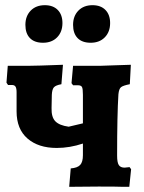

<svg xmlns="http://www.w3.org/2000/svg" viewBox="-20 -720 557 741"><path d="M486 -67 479 1H454Q434 0 361 0L247 1L253 -70Q279 -72 289.5 -83.5Q300 -95 300 -121V-166Q249 -149 199 -149Q128 -149 86 -185.5Q44 -222 44 -290V-364Q44 -379 40 -385.5Q36 -392 26 -392H11L5 -401L10 -466H89Q119 -466 223 -470L217 -395Q195 -391 188 -383Q181 -375 180 -354L179 -303Q178 -268 193.5 -252Q209 -236 245 -231L300 -244V-354Q300 -377 296.5 -384Q293 -391 280 -391H262L256 -399L262 -466H366L423 -468Q437 -468 485 -470L481 -395Q455 -390 447 -383.5Q439 -377 437 -356Q432 -277 432 -119Q432 -93 438.5 -83Q445 -73 461 -73Q466 -73 480 -75ZM78 -624Q78 -658 98.5 -679Q119 -700 153 -700Q185 -700 203 -681.5Q221 -663 221 -631Q221 -597 200.5 -576Q180 -555 146 -555Q113 -555 95.5 -573Q78 -591 78 -624ZM262 -624Q262 -658 282.5 -679Q303 -700 337 -700Q369 -700 387 -681.5Q405 -663 405 -631Q405 -597 384.5 -576Q364 -555 330 -555Q297 -555 279.5 -573Q262 -591 262 -624Z"/></svg>

Font: Alegreya ExtraBold
Style: Regular
Weight: 800
Designer: Juan Pablo del Peral
Foundry: Huerta Tipografica
Version: Version 2.007; ttfautohint (v1.6)